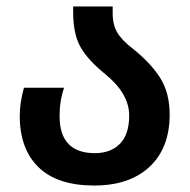

<svg xmlns="http://www.w3.org/2000/svg" viewBox="-20 -563 587 593"><path d="M271 10Q380 10 442 -48Q504 -106 504 -209Q504 -276 475 -322Q446 -368 391 -412Q357 -438 342.5 -462Q328 -486 328 -522V-543H206V-525Q206 -458 228.5 -418Q251 -378 305 -334Q379 -274 379 -206Q379 -148 350.5 -119Q322 -90 273 -90Q164 -90 164 -205Q164 -252 178 -292H54Q41 -246 41 -205Q41 -103 99 -46.5Q157 10 271 10Z"/></svg>

Font: Noto Sans Georgian SemiCondensed Semi
Style: Regular
Weight: 600
Width: 4
Designer: Monotype Design Team
Foundry: Monotype Imaging Inc.
Version: Version 1.901